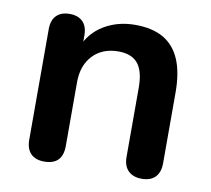

<svg xmlns="http://www.w3.org/2000/svg" viewBox="-63 -569 710 647"><g transform="rotate(10 292.5 -245.5)"><path d="M127 8Q97 8 81 -8.5Q65 -25 65 -56V-434Q65 -465 81 -481Q97 -497 126 -497Q155 -497 171 -481Q187 -465 187 -434V-366L176 -391Q198 -444 244.5 -471.5Q291 -499 350 -499Q409 -499 447 -477Q485 -455 504 -410.5Q523 -366 523 -298V-56Q523 -25 507 -8.5Q491 8 461 8Q431 8 414.5 -8.5Q398 -25 398 -56V-292Q398 -349 376.5 -375Q355 -401 310 -401Q255 -401 222.5 -366.5Q190 -332 190 -275V-56Q190 8 127 8Z"/></g></svg>

Font: Nunito ExtraLight
Style: Bold
Weight: 700
Version: Version 3.602